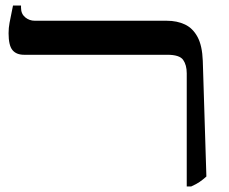

<svg xmlns="http://www.w3.org/2000/svg" viewBox="-20 -667 828 694"><path d="M655 7V-402Q655 -432 642 -450.5Q629 -469 585 -469H67Q39 -469 25 -486Q11 -503 11 -547Q11 -566 14.5 -584.5Q18 -603 27 -647H56V-639Q56 -617 71 -604.5Q86 -592 106 -592H583Q620 -592 648.5 -578.5Q677 -565 694 -533.5Q711 -502 713 -447L726 -29Q714 -18 701.5 -9.5Q689 -1 671 7Z"/></svg>

Font: Noto Serif Hebrew Medium
Style: Regular
Weight: 500
Version: Version 2.003